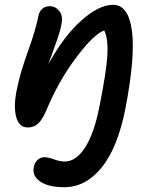

<svg xmlns="http://www.w3.org/2000/svg" viewBox="-20 -527 653 807"><path d="M250 259.8Q182.6 259.8 148.4 235.6Q114.3 211.4 122.1 175.8Q125.5 156.2 137.9 145Q150.4 133.8 167 133.8Q182.6 133.8 207 142.8Q231.4 151.9 252 151.9Q299.8 151.9 337.9 92.5Q376 33.2 397.9 -79.1Q427.2 -225.1 431.2 -295.2Q435.1 -365.2 418 -398.9Q375.5 -384.8 300.8 -285.9Q226.1 -187 173.8 -61Q157.2 -22.9 139.6 -7.1Q122.1 8.8 97.2 8.8Q59.6 8.8 47.9 -36.1Q36.1 -81.1 50.8 -150.9Q64.5 -220.2 97.4 -311Q130.4 -401.9 142.1 -462.9Q146 -480 158.4 -490.5Q170.9 -501 189 -501Q212.9 -501 229.5 -480.7Q246.1 -460.4 237.8 -421.9Q231.9 -390.6 210.7 -333.5Q189.5 -276.4 183.1 -256.8Q248.5 -376 322.5 -441.4Q396.5 -506.8 455.1 -506.8Q519.5 -506.8 534.4 -398.4Q549.3 -290 506.8 -68.8Q474.1 94.7 407.2 177.2Q340.3 259.8 250 259.8Z"/></svg>

Font: Shantell Sans Normal
Style: Italic
Weight: 500
Italic angle: -11.31°
Designer: Stephen Nixon, Anya Danilova, Shantell Martin
Foundry: Arrow Type
Version: Version 1.006;[559af2be0]